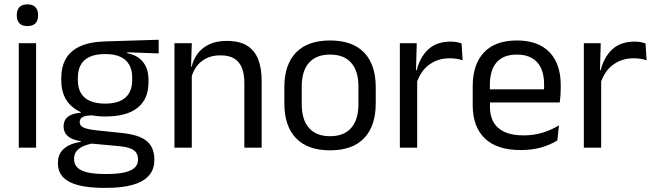

<svg xmlns="http://www.w3.org/2000/svg" viewBox="-20 -690 3054 897"><path d="M67.7 0V-488.2H148.6V0ZM108.2 -568.2Q83.2 -568.2 70.8 -581.2Q58.4 -594.3 58.4 -617.7V-620.2Q58.4 -643.5 70.8 -656.6Q83.2 -669.6 108.2 -669.6Q133.2 -669.6 145.5 -656.6Q157.9 -643.5 157.9 -620.2V-617.7Q157.9 -593.9 145.5 -581Q133.2 -568.2 108.2 -568.2Z M472.7 -145.8Q373 -145.8 319.6 -189.3Q266.3 -232.8 266.3 -314.2V-326.3Q266.3 -376.9 287 -414.4Q307.8 -451.9 353.3 -473.2Q398.9 -494.5 472.6 -496.6L721.3 -504.3V-440.5L574.3 -445.6L574.2 -441.8Q608.7 -434.8 630.5 -417.8Q652.4 -400.9 663.1 -375.3Q673.8 -349.8 673.8 -315.9V-305.2Q673.8 -227.3 622.9 -186.6Q571.9 -145.8 472.7 -145.8ZM469.1 122.9H480.7Q525.7 122.9 557.8 116.3Q589.8 109.7 607.3 95.1Q624.8 80.6 624.8 56.3V54.7Q624.8 26.5 604.7 11.7Q584.6 -3.1 535.7 -7.3L397.6 -20.1L420.4 -21Q392.5 -16.8 371.2 -7.9Q350 0.9 338 15.6Q326 30.3 326 52.4V53.5Q326 79.2 343.4 94.6Q360.8 109.9 392.9 116.4Q425.1 122.9 469.1 122.9ZM464.4 187.7Q398.7 187.7 350.7 176.4Q302.8 165 276.7 139.7Q250.6 114.4 250.6 72.2V70.2Q250.6 40.2 264.8 20.1Q279 0.1 303.4 -11.5Q327.7 -23.2 357.4 -27L357.1 -30.2Q316 -37.1 296.6 -54.2Q277.1 -71.3 277.1 -99V-99.5Q277.1 -118.3 285.7 -131.8Q294.3 -145.3 312.2 -153.3Q330.1 -161.3 357.5 -163.3V-173.3L450.3 -150L412.6 -151.2Q378.4 -150.7 365.4 -142.7Q352.3 -134.8 352.3 -119.7V-119.2Q352.3 -102.4 370.8 -93.9Q389.3 -85.4 434.1 -80.7L552.3 -68.4Q630 -60.3 665.5 -31.1Q701 -1.9 701 55.2V57.6Q701 103.2 674 132Q647.1 160.8 597.4 174.2Q547.8 187.7 479.1 187.7ZM471.6 -205.9Q513.3 -205.9 541.2 -218.3Q569.2 -230.7 583.4 -255.4Q597.6 -280.1 597.6 -315.8V-328Q597.6 -363.2 583.7 -387.5Q569.8 -411.9 542.4 -424.6Q515 -437.4 473.6 -437.4H470.6Q425.5 -437.4 397.4 -423.7Q369.2 -410 356.4 -385.3Q343.7 -360.6 343.7 -327.4V-316.1Q343.7 -280.2 357.8 -255.5Q371.9 -230.8 400.4 -218.3Q428.8 -205.9 471.6 -205.9Z M1121.5 0V-303.7Q1121.5 -343 1110.7 -371.5Q1100 -399.9 1075.7 -415.7Q1051.3 -431.4 1009.6 -431.4Q971.1 -431.4 942.8 -417Q914.5 -402.5 897 -377.8Q879.5 -353 872.5 -321.5L858 -378.9H875.7Q883.3 -412.1 903.3 -439.3Q923.3 -466.5 957.1 -482.7Q990.9 -498.9 1040 -498.9Q1098.2 -498.9 1133.7 -477.1Q1169.3 -455.2 1185.8 -413.8Q1202.4 -372.3 1202.4 -312.6V0ZM795.1 0V-488.2H876L872.4 -371.1L876 -366.3V0Z M1522.1 12.3Q1417.2 12.3 1362.8 -44.5Q1308.4 -101.2 1308.4 -207.7V-281.9Q1308.4 -388 1362.9 -444.5Q1417.3 -500.9 1522.1 -500.9Q1626.9 -500.9 1681.1 -444.5Q1735.4 -388 1735.4 -281.9V-207.7Q1735.4 -101.2 1681.1 -44.5Q1626.9 12.3 1522.1 12.3ZM1522.1 -53.7Q1586.8 -53.7 1620.6 -92.2Q1654.5 -130.7 1654.5 -203V-286.6Q1654.5 -358.5 1620.7 -396.7Q1586.9 -435 1522.1 -435Q1457.3 -435 1423.5 -396.7Q1389.7 -358.5 1389.7 -286.6V-203Q1389.7 -130.7 1423.5 -92.2Q1457.3 -53.7 1522.1 -53.7Z M1925.2 -298.3 1906.7 -360.9 1926.7 -361.9Q1942.4 -424 1981.4 -459.8Q2020.4 -495.6 2084.9 -495.6Q2101.2 -495.6 2113.9 -493.1Q2126.6 -490.6 2136.4 -487.2L2141.4 -408.3Q2129.2 -412.7 2113.8 -415.2Q2098.4 -417.7 2080.2 -417.7Q2025 -417.7 1984.2 -387.1Q1943.5 -356.6 1925.2 -298.3ZM1848.1 0V-488.2H1927L1923 -344L1929 -338V0Z M2413.1 11.1Q2301.6 11.1 2245 -43.4Q2188.4 -97.8 2188.4 -199.7V-286.6Q2188.4 -389.4 2241.1 -445.1Q2293.7 -500.9 2394.5 -500.9Q2462.4 -500.9 2508.1 -475.7Q2553.7 -450.4 2576.7 -403.9Q2599.6 -357.4 2599.6 -293V-274.8Q2599.6 -259.1 2598.4 -243Q2597.2 -226.9 2595 -211.4H2520.7Q2521.5 -235.6 2521.7 -257.1Q2521.9 -278.6 2521.9 -296.4Q2521.9 -341 2507.6 -371.8Q2493.4 -402.6 2465.2 -418.8Q2436.9 -435 2394.5 -435Q2331.4 -435 2300 -398.5Q2268.6 -362.1 2268.6 -294.1V-247.4L2269 -237.5V-190.8Q2269 -160.4 2278 -135.9Q2287 -111.3 2306.1 -93.8Q2325.3 -76.2 2355 -66.8Q2384.8 -57.5 2426.2 -57.5Q2473.3 -57.5 2514.3 -70Q2555.3 -82.6 2591.4 -104.2L2583.8 -34Q2551.6 -13.5 2508.4 -1.2Q2465.3 11.1 2413.1 11.1ZM2231.1 -211.4V-272.7H2577.9V-211.4Z M2784.7 -298.3 2766.2 -360.9 2786.2 -361.9Q2801.9 -424 2840.9 -459.8Q2879.9 -495.6 2944.4 -495.6Q2960.7 -495.6 2973.4 -493.1Q2986.1 -490.6 2995.9 -487.2L3000.9 -408.3Q2988.7 -412.7 2973.3 -415.2Q2957.9 -417.7 2939.7 -417.7Q2884.5 -417.7 2843.7 -387.1Q2803 -356.6 2784.7 -298.3ZM2707.6 0V-488.2H2786.5L2782.5 -344L2788.5 -338V0Z"/></svg>

Font: Anek Bangla Medium
Style: Regular
Weight: 500
Designer: Sulekha Rajkumar (Bangla), Yesha Goshar (Latin)
Foundry: Ek Type
Version: Version 1.003